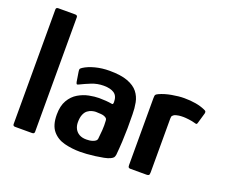

<svg xmlns="http://www.w3.org/2000/svg" viewBox="-117 -889 1267 1077"><g transform="rotate(20 517.0 -350.5)"><path d="M47 -12V-696Q47 -708 60 -708H161Q175 -708 175 -696V-12Q175 0 161 0H60Q47 0 47 -12Z M451 7Q400 7 355.5 -4.5Q311 -16 283.5 -49Q256 -82 256 -145Q256 -197 275.5 -230.5Q295 -264 325.5 -282Q356 -300 389 -306.5Q422 -313 448 -313Q469 -313 488.5 -311.5Q508 -310 525 -307Q534 -304 534 -320Q534 -357 511.5 -372Q489 -387 449 -387Q411 -387 376.5 -373Q342 -359 318 -347Q307 -341 303.5 -343Q300 -345 298 -356L289 -412Q287 -425 289 -429Q291 -433 300 -439Q326 -456 366 -466.5Q406 -477 451 -477Q519 -477 560 -461.5Q601 -446 621.5 -420Q642 -394 648.5 -360.5Q655 -327 655 -291Q656 -249 655.5 -208.5Q655 -168 653 -128Q651 -88 647 -47Q645 -36 641 -30.5Q637 -25 625 -19Q611 -12 588 -7.5Q565 -3 538.5 0.5Q512 4 489 5.5Q466 7 451 7ZM459 -70Q467 -70 477 -71Q487 -72 497 -75.5Q507 -79 513.5 -84Q520 -89 521 -97Q524 -121 526 -150Q528 -179 526 -206Q526 -219 516 -224Q506 -231 487.5 -232.5Q469 -234 457 -234Q448 -234 434.5 -230.5Q421 -227 409 -218Q397 -209 389.5 -191Q382 -173 382 -145Q382 -123 391 -106Q400 -89 417 -79.5Q434 -70 459 -70Z M897 -476Q973 -476 1022 -454Q1032 -450 1033.5 -446Q1035 -442 1034 -435L1016 -373Q1014 -365 1011 -363.5Q1008 -362 999 -365Q982 -370 961 -372.5Q940 -375 929 -375Q913 -375 902 -373.5Q891 -372 885 -370Q879 -368 875 -366Q871 -363 866.5 -359Q862 -355 862 -341V-21Q862 -7 858 -3.5Q854 0 844 0H747Q742 0 738 -3Q734 -6 734 -17V-417Q734 -433 737.5 -437.5Q741 -442 752 -447Q782 -461 823.5 -468.5Q865 -476 897 -476Z"/></g></svg>

Font: Glory
Style: Bold
Weight: 700
Designer: Robert Leuschke
Foundry: Robert Leuschke
Version: Version 1.011